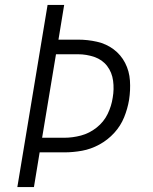

<svg xmlns="http://www.w3.org/2000/svg" viewBox="-20 -755 616 775"><path d="M50 0H117L140 -140H240Q275 -140 311 -146.5Q347 -153 381 -171.5Q415 -190 441 -218.5Q467 -247 481 -281.5Q495 -316 501 -352Q507 -391 504.5 -429.5Q502 -468 485 -501Q468 -534 438.5 -556Q409 -578 371.5 -586.5Q334 -595 295 -595H216L239 -735H172ZM240 -199H150L206 -536H295Q329 -536 361 -525Q393 -514 412.5 -488.5Q432 -463 436.5 -429Q441 -395 435 -361Q430 -327 414.5 -295Q399 -263 370 -240Q341 -217 307 -208Q273 -199 240 -199Z"/></svg>

Font: Iosevka Sparkle Light Oblique
Style: Regular
Weight: 300
Italic angle: -9°
Designer: Belleve Invis
Foundry: Belleve Invis
Version: Version 4.5.0; ttfautohint (v1.8.3)